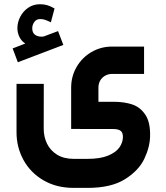

<svg xmlns="http://www.w3.org/2000/svg" viewBox="-20 -644 787 912"><path d="M519.8 -160.6H447.5V-227.9Q447.5 -246.5 455.9 -261.3Q464.4 -276 479.3 -284.4Q494.3 -292.9 512.5 -292.9H664.3V-422.8H512.5Q459 -422.8 414.4 -396.7Q369.7 -370.6 343.9 -326Q318 -281.4 318 -227.9V-31.5L517.7 -31.1Q542.3 -31.2 553.5 -22.2Q564.8 -13.1 563.8 10.1Q562.5 35.1 546.2 57.6Q529.9 80.2 492.9 95.4Q455.9 110.6 396.1 110.6H330.4Q283.4 110.6 251.3 90.9Q219.3 71.1 203.4 38.5Q187.6 5.8 187.6 -32.8L188 -245.7H58.5V-15.6Q58.5 55.5 91.6 115.9Q124.7 176.4 186.4 212.4Q248 248.5 330.4 248.5H396.1Q507.5 248.5 573.2 207.5Q638.8 166.5 665.4 110.5Q692 54.4 692.9 2.8Q694.5 -63.4 670.2 -99.3Q645.9 -135.3 608 -147.9Q570.1 -160.5 519.8 -160.6ZM64.7 -348.3 280.9 -430.6 255.7 -496.3 187.2 -470.6Q163.7 -467.4 148.2 -477.5Q132.7 -487.5 133.2 -510.1Q133.2 -526.1 143.2 -539.8Q153.1 -553.4 169.9 -553.4Q181.8 -553.8 192.4 -550.4Q202.9 -546.9 217 -540.3Q218.4 -539.5 219.3 -538.9Q220.7 -538.4 221.6 -537.9L239.1 -603.8Q219.8 -614.8 204.3 -619.4Q188.8 -623.9 169.9 -623.9Q138.6 -623.9 114.2 -607.4Q89.9 -590.8 76.3 -564.6Q62.6 -538.3 62.6 -510.1Q62.6 -488.5 72.3 -468.5Q82 -448.5 100.2 -437.3L40 -413.9Z"/></svg>

Font: Arad-FD-VF Thin
Style: Regular
Weight: 100
Designer: Mohammad Darvishi
Version: Version 1.010;September 21, 2024;FontCreator 15.0.0.2992 64-